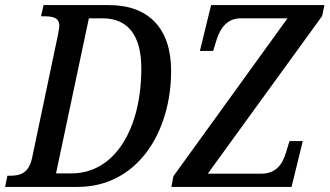

<svg xmlns="http://www.w3.org/2000/svg" viewBox="-39 -734 1294 754"><path d="M-19 0H266C500 0 633 -214 633 -456C633 -623 544 -714 389 -714H132L122 -670H133C166 -670 194 -666 194 -633C194 -624 191 -612 189 -599L87 -114C74 -53 39 -44 2 -44H-10ZM634 0H1106L1150 -180H1098L1085 -138C1070 -85 1042 -52 987 -52H777L1226 -671L1235 -714H790L746 -534H798L812 -579C827 -626 855 -662 906 -662H1090L642 -42ZM241 -53H181L310 -662H365C458 -662 516 -601 516 -466C516 -229 413 -53 241 -53Z"/></svg>

Font: Noto Serif Condensed Medium
Style: Italic
Weight: 500
Width: 3
Italic angle: -12°
Designer: Monotype Design Team
Foundry: Monotype Imaging Inc.
Version: Version 2.013